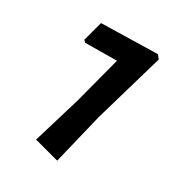

<svg xmlns="http://www.w3.org/2000/svg" viewBox="-156 -584 663 663"><g transform="rotate(45 175.5 -253.0)"><path d="M225 -506 240 -495 234 -207 239 0H136L142 -196L141 -390L19 -356L10 -362V-443Z"/></g></svg>

Font: Alegreya Sans SC Medium
Style: Regular
Weight: 500
Designer: Juan Pablo del Peral
Foundry: Huerta Tipografica
Version: Version 2.001;PS 002.001;hotconv 1.0.88;makeotf.lib2.5.64775